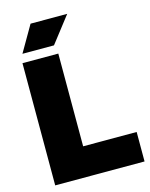

<svg xmlns="http://www.w3.org/2000/svg" viewBox="-137 -1037 875 1123"><g transform="rotate(-15 300.0 -475.5)"><path d="M54.5 0V-740H271.5V-178.5H595.5V0ZM68.5 -793 160 -951H382L259.5 -793Z"/></g></svg>

Font: Encode Sans Black
Style: Regular
Weight: 900
Designer: Multiple Designers
Foundry: Impallari Type
Version: Version 3.002; ttfautohint (v1.8.3) -l 8 -r 50 -G 200 -x 14 